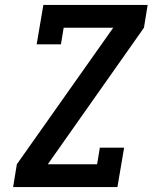

<svg xmlns="http://www.w3.org/2000/svg" viewBox="-20 -755 640 775"><path d="M33 0 48 -92 437 -643H237L226 -576H128L155 -735H576L561 -643L173 -92H372L383 -159H481L454 0Z"/></svg>

Font: Iosevka Etoile SmBdObl
Style: Regular
Weight: 600
Italic angle: -9°
Designer: Belleve Invis
Foundry: Belleve Invis
Version: Version 15.5.2; ttfautohint (v1.8.4)